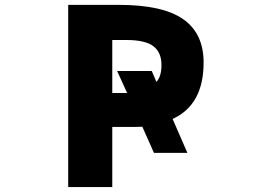

<svg xmlns="http://www.w3.org/2000/svg" viewBox="-20 -752 1040 774"><path d="M492.2 -377.9 452.1 -465.8H591.8L610.4 -421.9Q630.9 -443.4 630.9 -490.2Q630.9 -541 598.1 -565.9Q565.4 -590.8 488.3 -590.8H432.6V-377H488.3Q490.2 -377 495.6 -377.4Q501 -377.9 492.2 -377.9ZM735.4 -135.7H600.6L553.7 -241.2Q541 -240.2 504.9 -240.2H432.6V2H254.9V-732.4H459Q635.7 -732.4 718.3 -674.8Q800.8 -617.2 800.8 -500Q800.8 -329.1 675.8 -272.5Z"/></svg>

Font: GenEi Gothic M Heavy
Style: Regular
Weight: 800
Designer: o_tamon (Modified); [Source Han Sans]
Ryoko NISHIZUKA  (kana & ideographs); Paul D. Hunt (Latin, Greek & Cyrillic); Wenl
Version: Version 1.1a;Original Version 1.004